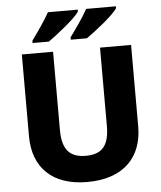

<svg xmlns="http://www.w3.org/2000/svg" viewBox="-61 -984 878 1047"><g transform="rotate(-5 378.0 -460.5)"><path d="M613 -921V-931H450C426 -886 380 -822 352 -784V-771H440C491 -806 592 -886 613 -921ZM404 -921V-931H241C216 -886 171 -822 143 -784V-771H232C282 -806 383 -886 404 -921ZM677 -267V-714H507V-286C507 -179 469 -133 379 -133C294 -133 250 -175 250 -285V-714H79V-266C79 -95 183 10 375 10C578 10 677 -104 677 -267Z"/></g></svg>

Font: Noto Sans Arabic UI XBd
Style: Regular
Weight: 800
Designer: Monotype Design Team, Nadine Chahine and Nizar Qandah
Foundry: Monotype Imaging Inc.
Version: Version 2.010